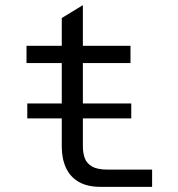

<svg xmlns="http://www.w3.org/2000/svg" viewBox="-20 -726 690 746"><path d="M86 -266V-324H490V-266ZM370 0Q320 0 286.5 -19Q253 -38 236.5 -73.5Q220 -109 220 -157V-656L302 -706V-157Q302 -133 309 -112.5Q316 -92 337 -79.5Q358 -67 398 -67H571V0ZM83 -481V-548H487V-481Z"/></svg>

Font: Azeret Mono Thin Light
Style: Regular
Weight: 300
Version: Version 1.002